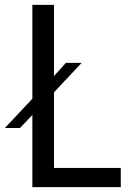

<svg xmlns="http://www.w3.org/2000/svg" viewBox="-58 -770 543 790"><path d="M439 -79.1V0H75.2V-296.9L23.9 -243.2H-38.1L75.2 -363.8V-750H164.1V-457L212.9 -511.2H277.8L164.1 -390.1V-79.1Z"/></svg>

Font: Oakes Grotesk
Style: Regular
Weight: 400
Designer: Samuel Oakes
Foundry: Samuel Oakes
Version: Version 1.0 | wf-rip DC20170320